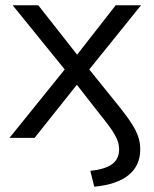

<svg xmlns="http://www.w3.org/2000/svg" viewBox="-20 -522 584 727"><path d="M322 125 337 185C452 174 511 125 511 44C511 -10 487 -49 426 -125L318 -259L514 -502H418L272 -315L125 -502H28L225 -259L16 0H111L271 -201L360 -87C412 -23 431 8 431 43C431 93 396 117 322 125Z"/></svg>

Font: Poppy and Pepper
Style: Regular
Weight: 400
Designer: Thy Ha
Foundry: Thy Ha
Version: Version 0.001;Glyphs 3.2 (3227)